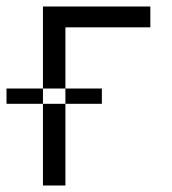

<svg xmlns="http://www.w3.org/2000/svg" viewBox="-51 -568 528 590"><path d="M150 -484V2H81V-548H411V-484ZM262 -296H-31V-249H262Z"/></svg>

Font: Sinter Normal
Style: Regular
Weight: 350
Foundry: Adobe & rsms
Version: Version 1.000